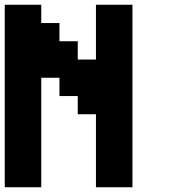

<svg xmlns="http://www.w3.org/2000/svg" viewBox="-20 -789 732 809"><path d="M0 0V-769H153.8V-691.9H230.5V-615.2H307.6V-538.1H384.3V-769H538.1V0H384.3V-307.6H307.6V-384.3H230.5V-461.4H153.8V0Z"/></svg>

Font: Good Old DOS
Style: Regular
Weight: 400
Designer: Vasily Draigo
Foundry: Vasily Draigo
Version: 1.0